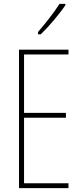

<svg xmlns="http://www.w3.org/2000/svg" viewBox="-20 -970 421 990"><path d="M317 -943V-950H287C253 -898 221 -858 176 -805V-793H190C229 -830 284 -894 317 -943ZM333 0V-25H104V-363H320V-388H104V-689H333V-714H78V0Z"/></svg>

Font: Noto Sans Armenian ExtraCondensed Thin
Style: Regular
Weight: 100
Width: 2
Designer: Monotype Design Team
Foundry: Monotype Imaging Inc.
Version: Version 2.008